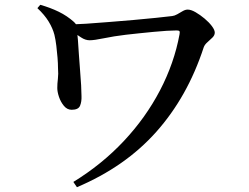

<svg xmlns="http://www.w3.org/2000/svg" viewBox="-20 -739 1040 801"><path d="M148 -719Q190 -707 225 -690Q260 -673 289 -647Q294 -642 297 -638Q315 -639 339 -640Q381 -643 432.5 -647Q484 -651 535.5 -655.5Q587 -660 630 -664.5Q673 -669 698 -672Q708 -673 719.5 -679.5Q731 -686 742 -692.5Q753 -699 763 -699Q777 -699 796 -688Q815 -677 833.5 -661.5Q852 -646 864 -630Q876 -614 876 -603Q876 -592 866.5 -582.5Q857 -573 845.5 -563Q834 -553 830 -542Q796 -438 746.5 -350Q697 -262 632 -189Q567 -116 484.5 -58.5Q402 -1 301 42L286 20Q405 -53 496.5 -150.5Q588 -248 647.5 -362Q707 -476 729 -596Q731 -606 728.5 -609Q726 -612 717 -612Q701 -612 675.5 -610.5Q650 -609 620 -606Q590 -603 560 -600Q530 -597 505 -594Q455 -588 414 -579.5Q373 -571 354 -571Q336 -571 318 -583Q311 -587 303 -593Q304 -584 305 -573Q307 -547 309 -513.5Q311 -480 314 -446Q317 -412 318.5 -383Q320 -354 320 -338Q321 -315 314 -298Q307 -281 279 -281Q260 -281 246.5 -297.5Q233 -314 226 -335Q219 -356 219 -372Q219 -390 221.5 -410Q224 -430 222 -455Q222 -474 220 -498.5Q218 -523 215 -548Q212 -573 207 -594Q200 -621 183 -649Q166 -677 136 -705Z"/></svg>

Font: Early Summer Mincho SemiBold
Style: Regular
Weight: 600
Designer: GuiWonder
Version: Version 1.002